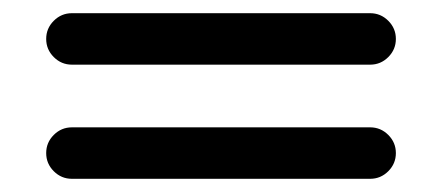

<svg xmlns="http://www.w3.org/2000/svg" viewBox="-20 -502 670 291"><path d="M541 -404H89Q73 -404 61.5 -415.5Q50 -427 50 -443Q50 -459 61.5 -470.5Q73 -482 89 -482H541Q557 -482 568.5 -470.5Q580 -459 580 -443Q580 -427 568.5 -415.5Q557 -404 541 -404ZM541 -231H89Q73 -231 61.5 -242.5Q50 -254 50 -270Q50 -286 61.5 -297.5Q73 -309 89 -309H541Q557 -309 568.5 -297.5Q580 -286 580 -270Q580 -254 568.5 -242.5Q557 -231 541 -231Z"/></svg>

Font: Kiwi Maru Medium
Style: Regular
Weight: 500
Designer: Hiroki-Chan
Version: Version 1.100